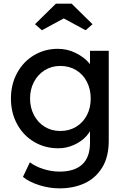

<svg xmlns="http://www.w3.org/2000/svg" viewBox="-20 -804 689 1054"><path d="M307 138Q389 138 431.5 98.5Q474 59 474 -20V-121L485 -114Q480 -85 453.5 -56Q427 -27 386 -8.5Q345 10 300 10Q227 10 167.5 -25Q108 -60 74 -122.5Q40 -185 40 -263Q40 -341 74 -403.5Q108 -466 167 -501Q226 -536 297 -536Q350 -536 396 -513Q442 -490 469 -458Q496 -426 496 -400L474 -402V-525H577V-32Q577 58 540.5 116.5Q504 175 443.5 202.5Q383 230 307 230Q251 230 195.5 212.5Q140 195 106 167L144 87Q174 110 218.5 124Q263 138 307 138ZM145 -263Q145 -213 166.5 -172Q188 -131 225.5 -108Q263 -85 311 -85Q360 -85 398 -108Q436 -131 457 -171.5Q478 -212 478 -263Q478 -314 457 -355Q436 -396 398 -419Q360 -442 311 -442Q263 -442 225.5 -418.5Q188 -395 166.5 -354.5Q145 -314 145 -263ZM345 -711 210 -638 172 -671 287 -784H373L488 -671L450 -638L315 -711Z"/></svg>

Font: Lexend
Style: Regular
Weight: 400
Designer: Thomas Jockin
Foundry: Lexend
Version: Version 1.000